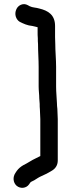

<svg xmlns="http://www.w3.org/2000/svg" viewBox="-20 -722 342 924"><path d="M166 -400V-306C166 -285 169 -267 169 -248C170 -240 170 -231 171 -222C171 -213 171 -204 172 -196C172 -180 174 -164 174 -149V29C167 32 161 36 154 39C130 50 115 62 92 73C80 80 69 89 61 100L55 109C40 130 43 157 60 172C79 188 107 184 120 165C123 161 125 157 128 154C141 148 153 141 163 134L172 129C190 121 211 111 227 101C247 90 258 73 258 50V-149C258 -165 256 -182 256 -198C255 -207 254 -216 254 -226C253 -254 250 -277 250 -306V-400C250 -436 246 -476 246 -512C245 -523 246 -533 245 -543V-597C245 -651 211 -671 169 -681C153 -686 137 -685 123 -692L114 -697C91 -710 67 -696 59 -678C47 -653 58 -627 75 -617C93 -608 112 -599 136 -597C144 -596 154 -592 161 -591V-566C161 -558 161 -549 162 -538C162 -529 162 -520 163 -510C163 -474 166 -435 166 -400Z"/></svg>

Font: Electronic
Style: Circ
Weight: 900
Version: Version 1.011